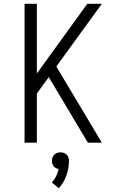

<svg xmlns="http://www.w3.org/2000/svg" viewBox="-20 -755 640 1016"><path d="M110 0V-735H175V-366L442 -735H519L278 -403L519 0H445L238 -347L175 -260V0ZM291 241 255 211Q268 196 277 177.5Q286 159 290 140Q290 140 290 140Q290 140 290 140Q283 138 276 134.5Q269 131 264 125Q259 119 257 111Q255 103 255 96Q255 87 258 78Q261 69 267.5 63Q274 57 282.5 54Q291 51 300 51Q309 51 317.5 54Q326 57 332.5 63Q339 69 342 78Q345 87 345 96Q345 135 331.5 173.5Q318 212 291 241Z"/></svg>

Font: Iosevka Aile Custom Light
Style: Regular
Weight: 300
Designer: Belleve Invis
Foundry: Belleve Invis
Version: Version 17.0.2; ttfautohint (v1.8.3)